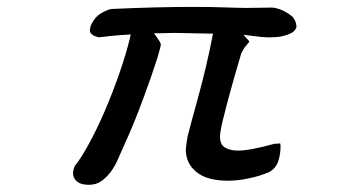

<svg xmlns="http://www.w3.org/2000/svg" viewBox="-20 -486 1040 548"><path d="M528.3 -466.3Q427.7 -466.3 299.3 -460.4H298.8Q295.4 -460.4 287.8 -457.5Q280.3 -454.6 271.2 -449.7Q262.2 -444.8 255.9 -438.5Q246.1 -428.2 238.8 -412.6Q238.3 -408.2 237.3 -404.8Q235.4 -397 238.3 -392.6Q239.7 -390.1 243.2 -387.2Q248 -382.8 262.2 -379.4Q278.3 -381.3 295.7 -383.3Q313 -385.3 353 -387.7L351.1 -378.4Q340.8 -335 321.8 -279.8Q280.3 -160.6 233.9 -75.7Q210.4 -32.7 192.9 -11.7Q188.5 0 188.5 8.3Q188.5 21 197.3 29.8Q209 41.5 233.4 41.5Q254.4 41.5 269.5 30.8Q299.3 9.3 316.9 -32.2Q325.2 -51.8 332 -66.4Q362.3 -131.8 390.1 -208Q411.6 -265.6 430.2 -323.7Q434.1 -337.4 436.5 -346.9Q439 -356.4 439 -358.9Q439 -361.3 437 -365.2Q435.1 -369.1 427.7 -379.4L419.4 -391.1H433.6Q444.3 -391.1 455.6 -391.6Q466.8 -392.1 478.5 -392.1Q490.2 -392.1 502.9 -391.6Q515.6 -391.1 526.4 -391.1Q543.9 -391.1 554.2 -390.6Q570.3 -390.1 579.1 -390.1H587.9Q570.3 -297.4 543.9 -202.6Q521.5 -121.6 515.1 -95.2Q513.2 -85 512.2 -76.2L510.3 -59.1Q510.3 -20 540.5 4.9Q570.8 29.8 631.8 29.8Q659.2 29.8 690.9 22.9Q722.2 16.6 749.5 4.4Q767.6 -6.3 774.2 -26.1Q780.8 -45.9 780.8 -69.3L779.8 -76.7Q772.5 -75.7 763.7 -75.7Q693.4 -56.2 659.2 -56.2Q638.7 -56.2 624.5 -63.5Q620.6 -65.4 616.5 -69.3Q612.3 -73.2 610.1 -80.1Q607.9 -86.9 607.9 -95.7Q607.9 -108.4 615.2 -139.6Q633.8 -216.3 667.5 -330.1Q668.9 -335.9 672.4 -340.8Q677.7 -351.1 683.1 -356.4Q688.5 -363.3 691.9 -367.2Q690.4 -369.6 688 -372.1L674.8 -386.7L694.3 -384.3Q728.5 -379.4 748.8 -379.4Q769 -379.4 781.7 -381.8Q794.4 -384.3 803.7 -388.2Q814 -392.1 818.6 -396.7Q823.2 -401.4 824.7 -404.8Q826.2 -408.2 826.2 -410.4Q826.2 -412.6 825.7 -414.1Q824.2 -424.8 818.8 -432.6Q815.9 -438.5 807.6 -443.8Q791.5 -456.1 771 -461.9Q761.7 -464.4 755.9 -464.4Q743.2 -464.4 723.6 -463.9Q704.1 -463.4 683.1 -463.4Q662.1 -463.4 624.5 -464.8Q586.9 -466.3 528.3 -466.3Z"/></svg>

Font: Bakudai
Style: ExtraLight
Weight: 200
Version: Version 1.48